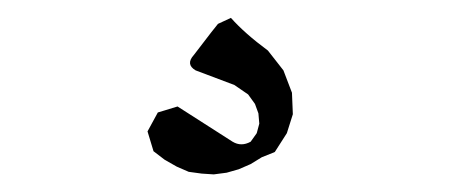

<svg xmlns="http://www.w3.org/2000/svg" viewBox="-20 -33 540 218"><path d="M159.2 94.7 181.6 87.9 244.1 127.9Q253.9 133.8 264.6 127.9L271.5 118.2L274.4 107.4L273.4 95.7L269.5 85L261.7 74.2L246.1 63.5L202.1 46.9Q190.4 40 200.2 29.3L219.7 3.9L227.5 -5.9L242.2 -12.7Q257.8 4.9 284.2 24.4L301.8 46.9L311.5 72.3L312.5 96.7L305.7 118.2L292 139.6L277.3 145.5L264.6 153.3L251 159.2L237.3 163.1L222.7 165L209 164.1L194.3 162.1L180.7 156.2L167 148.4L154.3 138.7L147.5 116.2Z"/></svg>

Font: B2 Hana
Style: Regular
Weight: 500
Version: 2020-08-05; (max)